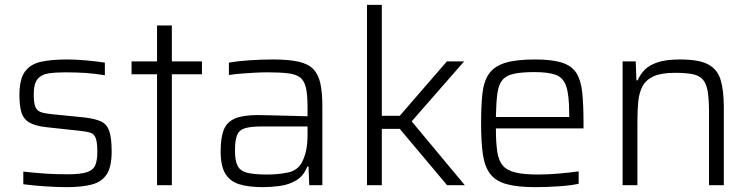

<svg xmlns="http://www.w3.org/2000/svg" viewBox="-20 -763 3094 791"><path d="M255 8Q214 8 163 4.5Q112 1 76 -4V-56Q132 -50 171 -47.5Q210 -45 259 -45Q313 -45 339 -54Q365 -63 373 -83.5Q381 -104 381 -137Q381 -176 374.5 -193.5Q368 -211 353 -216Q338 -221 310 -224L171 -239Q126 -244 101.5 -258Q77 -272 68.5 -299.5Q60 -327 60 -371Q60 -438 83.5 -469Q107 -500 151 -509Q195 -518 256 -518Q293 -518 336.5 -514Q380 -510 412 -505V-453Q370 -460 331.5 -462.5Q293 -465 248 -465Q208 -465 179 -460.5Q150 -456 134.5 -437Q119 -418 119 -375Q119 -341 125 -324.5Q131 -308 146 -302Q161 -296 189 -293L329 -279Q371 -274 395.5 -263Q420 -252 430 -223.5Q440 -195 440 -138Q440 -77 420 -45.5Q400 -14 359 -3Q318 8 255 8Z M627 0V-457H522V-510H627V-658H688V-510H812V-457H688V0Z M1063 8Q1004 8 965.5 -4Q927 -16 908 -48Q889 -80 889 -139Q889 -196 902 -228.5Q915 -261 948.5 -275Q982 -289 1042 -289Q1057 -289 1092.5 -288Q1128 -287 1170 -286Q1212 -285 1247 -284V-322Q1247 -372 1240.5 -401Q1234 -430 1217 -443.5Q1200 -457 1167 -461Q1134 -465 1082 -465Q1059 -465 1029 -463.5Q999 -462 970 -459.5Q941 -457 923 -454V-505Q958 -511 1005 -514.5Q1052 -518 1104 -518Q1169 -518 1209.5 -509Q1250 -500 1271 -478Q1292 -456 1300 -418.5Q1308 -381 1308 -325V0H1254L1251 -77H1246Q1231 -38 1200.5 -20Q1170 -2 1133.5 3Q1097 8 1063 8ZM1080 -44Q1127 -44 1167 -52.5Q1207 -61 1225 -96Q1237 -121 1242 -147.5Q1247 -174 1247 -209V-242H1058Q1014 -242 990 -235Q966 -228 957 -207Q948 -186 948 -143Q948 -102 958.5 -80.5Q969 -59 997.5 -51.5Q1026 -44 1080 -44Z M1492 0V-743H1553V-286H1627L1821 -510H1892L1676 -263L1895 0H1822L1627 -232H1553V0Z M2186 8Q2111 8 2066.5 -4.5Q2022 -17 1999.5 -46.5Q1977 -76 1969.5 -126.5Q1962 -177 1962 -254Q1962 -327 1967.5 -377.5Q1973 -428 1994.5 -459Q2016 -490 2061 -504Q2106 -518 2185 -518Q2256 -518 2296.5 -504.5Q2337 -491 2355.5 -460.5Q2374 -430 2379 -379.5Q2384 -329 2384 -255V-234H2023Q2023 -176 2028.5 -139Q2034 -102 2051 -81.5Q2068 -61 2103 -52.5Q2138 -44 2198 -44Q2236 -44 2283 -48Q2330 -52 2364 -57V-6Q2334 1 2283.5 4.5Q2233 8 2186 8ZM2023 -281H2325V-296Q2325 -372 2312.5 -408Q2300 -444 2269 -455Q2238 -466 2182 -466Q2129 -466 2097 -459Q2065 -452 2049.5 -433Q2034 -414 2029 -377.5Q2024 -341 2023 -281Z M2545 0V-510H2599L2602 -432H2607Q2617 -456 2636 -475.5Q2655 -495 2690 -506.5Q2725 -518 2782 -518Q2860 -518 2898 -497.5Q2936 -477 2949 -433.5Q2962 -390 2962 -320V0H2901V-301Q2901 -355 2895.5 -387Q2890 -419 2875.5 -435.5Q2861 -452 2833 -457.5Q2805 -463 2760 -463Q2704 -463 2672.5 -448.5Q2641 -434 2627 -407.5Q2613 -381 2609.5 -344.5Q2606 -308 2606 -264V0Z"/></svg>

Font: Saira Light
Style: Regular
Weight: 300
Designer: Hector Gatti with collaboration of the Omnibus-Type team
Foundry: Omnibus-Type
Version: Version 1.100; ttfautohint (v1.8.3)